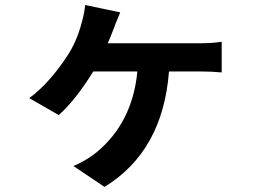

<svg xmlns="http://www.w3.org/2000/svg" viewBox="-20 -647 1040 765"><path d="M409.2 -474.6H775.4Q824.2 -474.6 863.3 -480.5V-358.4Q823.2 -362.3 775.4 -362.3H653.3Q628.9 -44.9 396.5 97.7L272.5 14.6Q317.4 -3.9 362.3 -38.1Q507.8 -157.2 527.3 -362.3H351.6Q280.3 -247.1 213.9 -188.5L96.7 -255.9Q176.8 -315.4 249 -425.8Q285.2 -480.5 304.7 -553.7Q316.4 -593.8 319.3 -627L459 -597.7Q455.1 -586.9 446.8 -567.9Q438.5 -548.8 435.5 -539.1Q418 -493.2 409.2 -474.6Z"/></svg>

Font: Gen Shin Gothic Monospace Bold
Style: Bold
Weight: 700
Designer: [Source Han Sans]
Ryoko NISHIZUKA  (kana & ideographs); Paul D. Hunt (Latin, Greek & Cyrillic); Wenlong ZHANG  (bopomofo
Version: Version 1.002.20150607